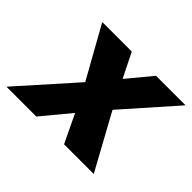

<svg xmlns="http://www.w3.org/2000/svg" viewBox="-147 -673 846 846"><g transform="rotate(45 276.0 -250.0)"><path d="M-32 0 222 -285 400 -500H584L334 -217L154 0ZM327 0 223 -217 65 -500H249L356 -285L512 0Z"/></g></svg>

Font: Figtree ExtraBold
Style: Italic
Weight: 800
Italic angle: -9.5°
Foundry: Erik Kennedy
Version: Version 2.001;gftools[0.9.30]